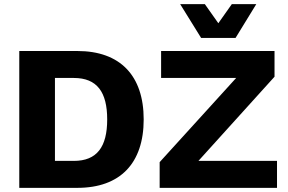

<svg xmlns="http://www.w3.org/2000/svg" viewBox="-20 -906 1387 926"><path d="M1216 -886H1098L1033 -794L968 -886H849L950 -723H1116ZM353 -660H73V0H353C560 0 673 -119 673 -330C673 -541 560 -660 353 -660ZM1316 -130H937L1304 -536V-660H757V-530H1119L750 -124V0H1316ZM336 -130H245V-530H336C448 -530 497 -462 497 -330C497 -198 448 -130 336 -130Z"/></svg>

Font: Work Sans
Style: Bold
Weight: 700
Designer: Wei Huang
Foundry: Wei Huang
Version: Version 2.012